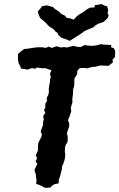

<svg xmlns="http://www.w3.org/2000/svg" viewBox="-20 -894 578 930"><path d="M198 16 182 7 166 0 155 -3 157 -17 154 -43 153 -51 147 -71 151 -80 161 -100 152 -113 160 -127 153 -142 159 -154 164 -166V-183L165 -199L169 -209L180 -230L183 -244L177 -256L183 -274L188 -287L189 -304L192 -316L189 -332L200 -348L193 -361L199 -371L200 -393L208 -404L206 -419L214 -435L217 -448L216 -461L219 -483L222 -496V-507L226 -521L222 -537L229 -554L210 -560L204 -563L179 -564L159 -567L151 -561L134 -564L113 -557L81 -562L79 -572L71 -586L67 -604V-632L80 -644L98 -657L113 -658L126 -660L151 -664L165 -665H186L202 -662L215 -668L231 -662L254 -670L276 -664L290 -666L305 -664L319 -668L337 -672L355 -667L371 -666L390 -676L405 -673L426 -672L446 -674L469 -680L483 -678L519 -676L518 -665L532 -660L538 -646L537 -618L525 -605L527 -592L506 -575L467 -577L458 -575L439 -570H428L402 -563L388 -565L366 -564L354 -550V-535L341 -515L340 -505V-491L339 -476L334 -460V-446L333 -435L330 -412L331 -399L327 -386L323 -372L325 -354L320 -340L315 -324L309 -312L315 -297V-281L309 -264L304 -248L308 -233V-220L307 -206L297 -190L295 -177L294 -160L296 -146L295 -131L292 -117L287 -102L281 -89L279 -71L276 -60L272 -44L265 -23L264 -6L242 -1L230 7L226 14ZM317 -696 307 -701 278 -711 263 -724 258 -736 251 -739 240 -752 221 -764 215 -769 200 -785 190 -794 174 -807 166 -827 163 -839 178 -855 183 -864 206 -868 223 -864 238 -859 246 -850 252 -847 270 -834 276 -827 295 -818 302 -808 319 -805 337 -799 351 -814 365 -825 383 -835 398 -847 416 -857 438 -858 439 -869 474 -874 483 -868 499 -863 504 -846 501 -830 506 -820 502 -807 482 -788 456 -779 442 -771 433 -762 406 -751 390 -744 373 -731 354 -719 340 -710Z"/></svg>

Font: Winky Rough Medium
Style: Italic
Weight: 500
Italic angle: -8.97852°
Designer: Simon Atzbach
Foundry: typofactur
Version: Version 1.206; ttfautohint (v1.8.4.7-5d5b)